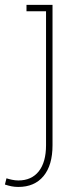

<svg xmlns="http://www.w3.org/2000/svg" viewBox="-22 -548 317 782"><path d="M52.7 213.4Q38.1 213.4 25.4 210.9Q12.7 208.5 -2 203.6L4.4 178.2Q13.2 181.2 26.6 184.1Q40 187 52.7 187Q106.4 187 136 149.7Q165.5 112.3 165.5 43.5V-502H85.9V-528.3H191.9V43.5Q191.9 125 155.3 169.2Q118.7 213.4 52.7 213.4Z"/></svg>

Font: Roboto Slab LO Thin
Style: Regular
Weight: 250
Designer: Google
Version: Version 2.00;September 28, 2018;FontCreator 11.5.0.2427 64-b